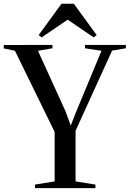

<svg xmlns="http://www.w3.org/2000/svg" viewBox="-36 -976 674 996"><path d="M247.5 -35V-291.5L41.5 -712.5L-16.5 -725V-742.5L236 -743V-725.5L161 -712.5L303.5 -399.5L331 -325L359 -396L490.5 -712.5L405 -725.5V-743H617V-725.5L545.5 -713.5L356 -297.5V-35L459 -18.5V0H145.5V-18.5ZM180 -782 164.5 -794 283 -956.5H347L465.5 -794L450 -782L315 -874Z"/></svg>

Font: Merriweather 144pt
Style: Regular
Weight: 400
Version: Version 2.100